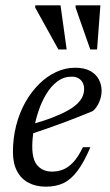

<svg xmlns="http://www.w3.org/2000/svg" viewBox="-20 -690 411 720"><path d="M248.5 -402.5Q219 -402.5 195.5 -385Q172 -367.5 154.2 -338.5Q136.5 -309.5 124.8 -274.8Q113 -240 107 -205Q101 -170 101 -141Q101 -89.5 121.5 -68Q142 -46.5 175 -46.5Q197.5 -46.5 217.2 -54.5Q237 -62.5 255.2 -82.2Q273.5 -102 291 -138H319Q294.5 -81 270.2 -48.8Q246 -16.5 217.8 -3.2Q189.5 10 152 10Q114.5 10 86.8 -4.8Q59 -19.5 43.8 -48.5Q28.5 -77.5 28.5 -120Q28.5 -172.5 40.8 -220Q53 -267.5 75.2 -306.8Q97.5 -346 126.8 -375Q156 -404 190.5 -420Q225 -436 261.5 -436Q296.5 -436 318.5 -423.8Q340.5 -411.5 350.8 -391.8Q361 -372 361 -349.5Q361 -328 351.8 -306.8Q342.5 -285.5 328 -273.5Q299 -261.5 270 -250Q241 -238.5 211.8 -227.8Q182.5 -217 153.2 -206.8Q124 -196.5 94.5 -187L96 -223Q144 -236.5 178.5 -250Q213 -263.5 235.8 -276.5Q258.5 -289.5 271.5 -302.8Q284.5 -316 290 -329.2Q295.5 -342.5 295.5 -356Q295.5 -370 290 -380.2Q284.5 -390.5 274.2 -396.5Q264 -402.5 248.5 -402.5ZM230 -504.5H199L112 -661.5V-670H207ZM344 -504.5H318.5L263.5 -661.5V-670H356.5Z"/></svg>

Font: Newsreader Text
Style: Italic
Weight: 400
Italic angle: -17°
Designer: Hugues Gentile
Foundry: Production Type
Version: Version 1.001